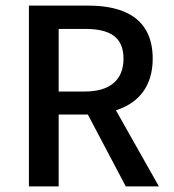

<svg xmlns="http://www.w3.org/2000/svg" viewBox="-20 -669 619 684"><path d="M283 -566C369 -566 420 -539 420 -460C420 -383 370 -343 283 -343H189V-566ZM393 -276 399 -278C474 -304 524 -362 524 -460C524 -602 424 -649 295 -649H83V-5H189V-261H293L428 -5H546Z"/></svg>

Font: Falling Sky
Style: Light
Weight: 400
Designer: Paul D. Hunt
Foundry: Adobe Systems Incorporated
Version: Version 1.02